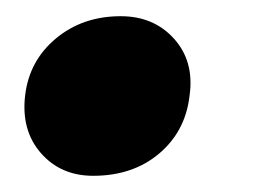

<svg xmlns="http://www.w3.org/2000/svg" viewBox="-20 -207 331 237"><path d="M95 10Q55 10 30.5 -18Q6 -46 11 -89Q16 -132 49 -159.5Q82 -187 129 -187Q170 -187 195 -159Q220 -131 214 -89Q209 -45 176.5 -17.5Q144 10 95 10Z"/></svg>

Font: REM SemiBold
Style: Italic
Weight: 600
Italic angle: -11°
Designer: Octavio Pardo
Foundry: Ashler Design
Version: Version 1.005;gftools[0.9.28]